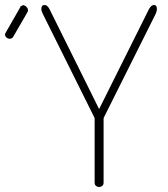

<svg xmlns="http://www.w3.org/2000/svg" viewBox="-144 -751 673 771"><path d="M273 -279Q272 -277 272 -273V-18Q272 -9 266.5 -4.5Q261 0 254 0Q247 0 241.5 -4.5Q236 -9 236 -18V-273Q236 -277 235 -279L28 -695Q22 -707 22 -715Q22 -731 35 -731Q46 -731 55 -714L254 -313L454 -714Q459 -723 464 -727Q469 -731 474 -731Q486 -731 486 -715Q486 -705 481 -695ZM-90 -605Q-91 -601 -96 -598Q-103 -594 -110 -596Q-117 -598 -122 -605Q-126 -613 -121 -620L-62 -723Q-62 -727 -58 -727Q-52 -732 -45.5 -729Q-39 -726 -35 -720Q-28 -710 -35 -700Z"/></svg>

Font: AkaAcidDosis
Style: ExtraLight
Weight: 250
Designer: Edgar Tolentino, Pablo Impallari, Igino Marini, Aka-Acid
Foundry: Edgar Tolentino, Pablo Impallari, Igino Marini, Aka-Acid
Version: Version 1.007